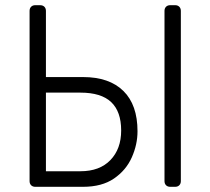

<svg xmlns="http://www.w3.org/2000/svg" viewBox="-20 -720 811 740"><path d="M116 0Q106 0 100 -6Q94 -12 94 -22V-678Q94 -688 100 -694Q106 -700 116 -700H134Q145 -700 151 -694Q157 -688 157 -678V-423H300Q401 -423 455.5 -369.5Q510 -316 510 -214Q510 -163 488 -113.5Q466 -64 419.5 -32Q373 0 300 0ZM157 -60H290Q364 -60 405.5 -103Q447 -146 447 -217Q447 -290 408.5 -326.5Q370 -363 290 -363H157ZM636 0Q626 0 620 -6Q614 -12 614 -22V-678Q614 -688 620 -694Q626 -700 636 -700H655Q665 -700 671 -694Q677 -688 677 -678V-22Q677 -12 671 -6Q665 0 655 0Z"/></svg>

Font: Rubik Light Light
Style: Regular
Weight: 300
Version: Version 2.101